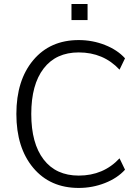

<svg xmlns="http://www.w3.org/2000/svg" viewBox="-20 -927 688 956"><path d="M602.5 -82Q564.5 -40 502.4 -15.6Q440.4 8.8 372.1 8.8Q229.5 8.8 145.5 -91.3Q61.5 -191.4 61.5 -359.4Q61.5 -527.3 145.5 -627.4Q229.5 -727.5 372.1 -727.5Q440.4 -727.5 502.4 -703.1Q564.5 -678.7 602.5 -636.7L575.2 -580.1Q495.1 -666 372.1 -666Q258.8 -666 197.3 -585.9Q135.7 -505.9 135.7 -359.4Q135.7 -212.9 197.3 -132.8Q258.8 -52.7 372.1 -52.7Q495.1 -52.7 575.2 -138.7ZM335.9 -827.1V-907.2H416V-827.1Z"/></svg>

Font: Min Sans Light
Style: Regular
Weight: 300
Designer: Jinseong-Kim, NotoSansCJK, Nunito
Foundry: Jinseong-Kim
Version: Version 1.400;Glyphs 3.1.2 (3151)